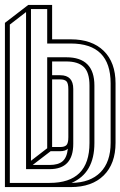

<svg xmlns="http://www.w3.org/2000/svg" viewBox="-20 -761 490 781"><path d="M0 0V-668L95 -741H192V-601H268Q354 -601 402 -554Q450 -507 450 -422V-180Q450 -95 402 -47.5Q354 0 268 0ZM225 -438H192V-163H225Q243 -163 250.5 -171Q258 -179 258 -203V-398Q258 -422 250.5 -430Q243 -438 225 -438ZM225 -146H186L113 -90H182Q217 -90 234.5 -105Q252 -120 256 -156Q246 -146 225 -146ZM86 -73V-712L20 -661V-17H182Q344 -17 344 -179V-413Q344 -467 320.5 -489Q297 -511 250 -511H192V-455H225Q278 -455 278 -399V-176Q278 -73 182 -73ZM172 -584V-724H106V-107L172 -158V-528H250Q364 -528 364 -413V-179Q364 -57 271 -17Q347 -18 388.5 -60Q430 -102 430 -180V-422Q430 -584 268 -584Z"/></svg>

Font: Imposible
Style: Regular
Weight: 400
Designer: Rodrigo Fuenzalida
Foundry: fragTYPE
Version: Version 1.000